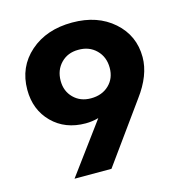

<svg xmlns="http://www.w3.org/2000/svg" viewBox="-109 -835 884 934"><g transform="rotate(-15 333.5 -368.5)"><path d="M552 -297 338 0H152L340 -255Q308 -246 275 -246Q172 -246 107 -311Q42 -376 42 -477Q42 -592 124.5 -664.5Q207 -737 337 -737Q464 -737 544.5 -666Q625 -595 625 -486Q625 -395 552 -297ZM457 -477Q457 -532 421.5 -567Q386 -602 331 -601Q278 -601 244 -566Q210 -531 210 -477Q210 -425 244 -391Q278 -357 331 -357Q387 -357 422 -390.5Q457 -424 457 -477Z"/></g></svg>

Font: Metropolitano
Style: Bold
Weight: 700
Designer: Fonts by Alex Slobzheninov & Chris M. Simpson / Changes by Cristiano Sobral
Foundry: Fonts by Alex Slobzheninov & Chris M. Simpson / Changes by Cristiano Sobral
Version: Version 1.00;August 30, 2020;FontCreator 13.0.0.2681 64-bit